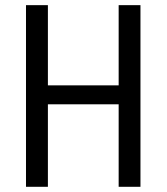

<svg xmlns="http://www.w3.org/2000/svg" viewBox="-20 -718 640 738"><path d="M436.1 0H519.9V-698.2H436.1V-389.9H164.1V-698.2H79.9V0H164.1V-317.1H436.1Z"/></svg>

Font: Margiela Mono
Style: Regular
Weight: 400
Designer: Mike Abbink, Paul van der Laan, Pieter van Rosmalen
Foundry: Bold Monday
Version: Version 2.003 2021